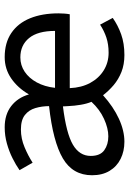

<svg xmlns="http://www.w3.org/2000/svg" viewBox="114 -652 550 818"><g transform="rotate(-90 389.0 -243.0)"><path d="M194.3 12Q153.6 12 121.2 -4.1Q88.8 -20.1 70.1 -51.1Q51.4 -82 51.4 -125.8Q51.4 -208 123.1 -250.2Q194.8 -292.3 345.9 -309Q345.7 -340.1 337.5 -367.6Q329.3 -395.2 307.9 -412Q286.5 -428.9 246.3 -428.9Q207.7 -428.9 170.9 -413.4Q134 -397.9 104.9 -379L73 -434.7Q95.3 -450.4 124.4 -464.9Q153.5 -479.4 186.9 -488.7Q220.3 -498 255.7 -498Q310.2 -498 346.1 -470.2Q382 -442.5 395.7 -394.7Q423.5 -442.5 463.9 -470.2Q504.3 -498 554.6 -498Q615.8 -498 657.4 -469.7Q699.1 -441.5 720.1 -390Q741.1 -338.5 741.1 -268.8Q741.1 -255.6 740.1 -243.3Q739.2 -231.1 737.2 -220.8H422.5Q424.6 -170.9 444.7 -133.8Q464.9 -96.7 498.3 -76Q531.7 -55.3 573.5 -55.3Q609 -55.3 637.9 -64.8Q666.7 -74.4 693 -91.6L721.7 -37.7Q690.4 -15.6 651.8 -1.8Q613.3 12 563.6 12Q523.3 12 491.6 -0.5Q459.9 -13.1 435.4 -33.8Q411 -54.6 392.2 -79Q343.1 -34.8 292.1 -11.4Q241.2 12 194.3 12ZM217.2 -56.5Q251.4 -56.5 291.5 -74.8Q331.7 -93.1 364.2 -128.3Q356.1 -147.6 351.6 -174.1Q347.1 -200.6 345.9 -228.1L344.7 -249.9Q229.7 -235.6 181.7 -207.5Q133.7 -179.4 133.7 -131.5Q133.7 -91.2 157.9 -73.8Q182.1 -56.5 217.2 -56.5ZM423.8 -283.6H666.3Q666.3 -356.9 635.9 -394.1Q605.5 -431.3 553.4 -431.3Q520 -431.3 492.5 -412.9Q464.9 -394.4 446.9 -361.3Q428.8 -328.1 423.8 -283.6Z"/></g></svg>

Font: SourceSans3VF
Style: Regular
Weight: 200
Designer: Paul D. Hunt
Foundry: Adobe
Version: Version 3.052;hotconv 1.1.0;makeotfexe 2.6.0